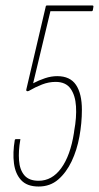

<svg xmlns="http://www.w3.org/2000/svg" viewBox="-20 -675 361 701"><path d="M121 6Q79 6 57.5 -17Q36 -40 31 -78.5Q26 -117 34 -164Q35 -167 38 -167H52Q56 -167 54 -164Q47 -124 49.5 -89.5Q52 -55 69 -35Q86 -15 121 -15Q170 -15 203.5 -61Q237 -107 250 -190L251 -198Q260 -246 257.5 -286.5Q255 -327 237.5 -351.5Q220 -376 183 -376Q158 -376 133.5 -366.5Q109 -357 85 -343Q81 -341 78 -342.5Q75 -344 76 -348L147 -651Q147 -655 152 -655H317Q322 -655 321 -650L319 -638Q318 -634 314 -634H164L101 -371Q122 -382 144.5 -389.5Q167 -397 189 -397Q236 -397 257.5 -365Q279 -333 279 -274Q279 -226 270 -176.5Q261 -127 241.5 -86Q222 -45 192.5 -19.5Q163 6 121 6Z"/></svg>

Font: Sofia Sans Extra Condensed Thin
Style: Italic
Weight: 250
Italic angle: -9°
Version: Version 4.100